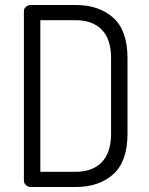

<svg xmlns="http://www.w3.org/2000/svg" viewBox="-20 -751 600 771"><path d="M492 -518V-214Q492 -103 435 -51.5Q378 0 283 0H106Q93 0 84.5 -7.5Q76 -15 76 -25V-707Q76 -717 84.5 -724Q93 -731 106 -731H283Q378 -731 435 -679.5Q492 -628 492 -518ZM142 -61H283Q351 -61 388.5 -99.5Q426 -138 426 -214V-518Q426 -594 388.5 -632Q351 -670 283 -670H142Z"/></svg>

Font: Dosis
Style: Regular
Weight: 400
Designer: Edgar Tolentino, Pablo Impallari, Igino Marini
Foundry: Edgar Tolentino, Pablo Impallari, Igino Marini
Version: Version 1.007;Glyphs 3.1.1 (3134)